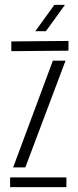

<svg xmlns="http://www.w3.org/2000/svg" viewBox="-20 -768 319 788"><path d="M21.5 0V-40H252.5V0ZM26.5 -558V-598L261 -600V-560ZM34 -81 197 -519H249L84 -81ZM125 -640 203 -748H246.5L168.5 -640Z"/></svg>

Font: Big Shoulders Stencil Text Thin ExtraLight
Style: Regular
Weight: 250
Version: Version 2.001